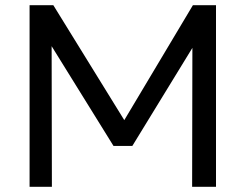

<svg xmlns="http://www.w3.org/2000/svg" viewBox="-20 -720 947 740"><path d="M94 0V-700H185.5L459 -257L723.5 -700H812.5V0H720.5L721.5 -535.5L490 -157.5H417.5L179 -542L180 0Z"/></svg>

Font: Geologica Light
Style: Regular
Weight: 300
Designer: Sindre Bremnes, Frode Helland
Foundry: Monokrom Skriftforlag AS
Version: Version 1.010; ttfautohint (v1.8.4.7-5d5b);gftools[0.9.28]